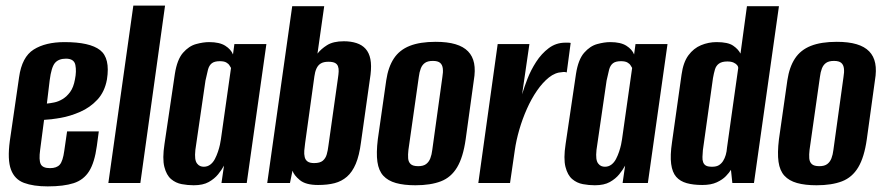

<svg xmlns="http://www.w3.org/2000/svg" viewBox="-20 -652 3150 684"><path d="M150 12Q99 12 65.5 -0.5Q32 -13 19 -48Q6 -83 15 -150L48 -377Q58 -449 100 -475.5Q142 -502 210 -502Q300 -502 336.5 -473.5Q373 -445 361 -369Q353 -325 327 -297Q301 -269 265.5 -253.5Q230 -238 195.5 -232Q161 -226 137 -225L123 -118Q118 -82 125 -67.5Q132 -53 158 -53Q182 -53 193 -65.5Q204 -78 209 -115L219 -184H332L325 -132Q317 -73 297.5 -42Q278 -11 242.5 0.5Q207 12 150 12ZM147 -283Q158 -284 173 -287Q188 -290 203 -299Q218 -308 230 -324.5Q242 -341 247 -369Q253 -398 248.5 -420.5Q244 -443 215 -443Q189 -443 176 -428Q163 -413 157 -366Z M366 0 455 -632H568L480 0Z M670 8Q649 8 627.5 4Q606 0 589.5 -14Q573 -28 565.5 -57.5Q558 -87 566 -139L603 -389Q611 -440 632 -464Q653 -488 678.5 -495Q704 -502 725 -502Q762 -502 782.5 -489Q803 -476 810 -458L815 -495H929L859 0H769L778 -62Q770 -47 757 -31Q744 -15 723.5 -3.5Q703 8 670 8ZM706 -58Q719 -58 729 -65.5Q739 -73 745.5 -85.5Q752 -98 756.5 -111.5Q761 -125 763.5 -136.5Q766 -148 767 -156L803 -410Q801 -413 797.5 -419Q794 -425 786 -429.5Q778 -434 763 -434Q744 -434 734.5 -426.5Q725 -419 721 -404Q717 -389 712 -365L676 -118Q674 -99 675.5 -87.5Q677 -76 682 -69.5Q687 -63 693 -60.5Q699 -58 706 -58Z M1113 7Q1069 7 1048 -10.5Q1027 -28 1022 -44L1013 0H932L1021 -630H1135L1111 -461Q1123 -477 1145 -491Q1167 -505 1205 -505Q1230 -505 1250 -498.5Q1270 -492 1282.5 -478Q1295 -464 1299.5 -441.5Q1304 -419 1300 -386L1266 -145Q1260 -98 1247.5 -68.5Q1235 -39 1216 -22.5Q1197 -6 1172 0.5Q1147 7 1113 7ZM1099 -71Q1120 -71 1130 -79.5Q1140 -88 1144 -102Q1148 -116 1150 -133L1184 -374Q1186 -387 1186.5 -397.5Q1187 -408 1184 -416Q1181 -424 1173 -428Q1165 -432 1150 -432Q1133 -432 1123 -426Q1113 -420 1107.5 -408Q1102 -396 1100 -380L1067 -142Q1065 -128 1064 -115.5Q1063 -103 1065.5 -92.5Q1068 -82 1076 -76.5Q1084 -71 1099 -71Z M1460 8Q1419 8 1390.5 0Q1362 -8 1345.5 -26Q1329 -44 1324.5 -75.5Q1320 -107 1326 -156L1356 -366Q1363 -413 1383 -443.5Q1403 -474 1439.5 -488.5Q1476 -503 1532 -503Q1574 -503 1602.5 -494.5Q1631 -486 1647.5 -469Q1664 -452 1669 -426.5Q1674 -401 1668 -366L1639 -156Q1630 -92 1608.5 -56Q1587 -20 1550.5 -6Q1514 8 1460 8ZM1470 -60Q1488 -60 1498 -67.5Q1508 -75 1513 -88Q1518 -101 1520 -118L1556 -378Q1559 -395 1557.5 -408Q1556 -421 1548 -428Q1540 -435 1522 -435Q1504 -435 1494 -428Q1484 -421 1479 -408Q1474 -395 1472 -378L1435 -118Q1433 -101 1434 -88Q1435 -75 1443 -67.5Q1451 -60 1470 -60Z M1684 0 1753 -495H1866L1840 -316Q1847 -340 1859 -371Q1871 -402 1890 -431.5Q1909 -461 1935 -480.5Q1961 -500 1994 -500Q1998 -500 2004 -500Q2010 -500 2013 -499L1999 -394Q1997 -395 1992.5 -395.5Q1988 -396 1983 -395Q1958 -394 1935.5 -376Q1913 -358 1893 -329Q1873 -300 1857 -264Q1841 -228 1830 -190Q1819 -152 1814 -117L1797 0Z M2099 8Q2078 8 2056.5 4Q2035 0 2018.5 -14Q2002 -28 1994.5 -57.5Q1987 -87 1995 -139L2032 -389Q2040 -440 2061 -464Q2082 -488 2107.5 -495Q2133 -502 2154 -502Q2191 -502 2211.5 -489Q2232 -476 2239 -458L2244 -495H2358L2288 0H2198L2207 -62Q2199 -47 2186 -31Q2173 -15 2152.5 -3.5Q2132 8 2099 8ZM2135 -58Q2148 -58 2158 -65.5Q2168 -73 2174.5 -85.5Q2181 -98 2185.5 -111.5Q2190 -125 2192.5 -136.5Q2195 -148 2196 -156L2232 -410Q2230 -413 2226.5 -419Q2223 -425 2215 -429.5Q2207 -434 2192 -434Q2173 -434 2163.5 -426.5Q2154 -419 2150 -404Q2146 -389 2141 -365L2105 -118Q2103 -99 2104.5 -87.5Q2106 -76 2111 -69.5Q2116 -63 2122 -60.5Q2128 -58 2135 -58Z M2482 7Q2450 7 2426.5 0.5Q2403 -6 2389 -22Q2375 -38 2371 -68Q2367 -98 2374 -145L2408 -386Q2414 -430 2432.5 -455Q2451 -480 2477.5 -491Q2504 -502 2533 -502Q2573 -502 2591.5 -489.5Q2610 -477 2618 -461L2641 -630H2755L2666 0H2589L2584 -47Q2578 -37 2566 -24.5Q2554 -12 2533.5 -2.5Q2513 7 2482 7ZM2517 -58Q2532 -58 2541 -63.5Q2550 -69 2556 -78.5Q2562 -88 2565.5 -100Q2569 -112 2570 -126Q2580 -197 2590 -268.5Q2600 -340 2610 -410Q2610 -415 2606 -420Q2602 -425 2593.5 -429Q2585 -433 2571 -433Q2552 -433 2541.5 -425.5Q2531 -418 2527 -404.5Q2523 -391 2520 -374L2484 -117Q2483 -104 2482.5 -93Q2482 -82 2485 -74Q2488 -66 2495 -62Q2502 -58 2517 -58Z M2889 8Q2848 8 2819.5 0Q2791 -8 2774.5 -26Q2758 -44 2753.5 -75.5Q2749 -107 2755 -156L2785 -366Q2792 -413 2812 -443.5Q2832 -474 2868.5 -488.5Q2905 -503 2961 -503Q3003 -503 3031.5 -494.5Q3060 -486 3076.5 -469Q3093 -452 3098 -426.5Q3103 -401 3097 -366L3068 -156Q3059 -92 3037.5 -56Q3016 -20 2979.5 -6Q2943 8 2889 8ZM2899 -60Q2917 -60 2927 -67.5Q2937 -75 2942 -88Q2947 -101 2949 -118L2985 -378Q2988 -395 2986.5 -408Q2985 -421 2977 -428Q2969 -435 2951 -435Q2933 -435 2923 -428Q2913 -421 2908 -408Q2903 -395 2901 -378L2864 -118Q2862 -101 2863 -88Q2864 -75 2872 -67.5Q2880 -60 2899 -60Z"/></svg>

Font: Alumni Sans
Style: Bold Italic
Weight: 700
Italic angle: -8°
Designer: Robert E. Leuschke
Foundry: Robert E. Leuschke
Version: Version 1.016